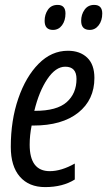

<svg xmlns="http://www.w3.org/2000/svg" viewBox="-20 -753 437 783"><path d="M164 10Q236 10 285 -21V-86Q230 -55 183 -55Q101 -55 101 -163Q101 -201 109 -241H116Q233 -241 299 -293.5Q365 -346 365 -435Q365 -490 335.5 -518Q306 -546 257 -546Q190 -546 137.5 -493Q85 -440 54.5 -351Q24 -262 24 -154Q24 -75 61 -32.5Q98 10 164 10ZM120 -301Q139 -380 173 -430.5Q207 -481 246 -481Q292 -481 292 -431Q292 -372 252 -336.5Q212 -301 123 -301ZM346 -631Q368 -631 382.5 -650Q397 -669 397 -698Q397 -733 364 -733Q339 -733 325 -713.5Q311 -694 311 -668Q311 -631 346 -631ZM196 -631Q219 -631 233 -650Q247 -669 247 -698Q247 -733 215 -733Q189 -733 175.5 -713.5Q162 -694 162 -668Q162 -631 196 -631Z"/></svg>

Font: Noto Sans UI Condensed
Style: Italic
Weight: 400
Width: 3
Italic angle: -12°
Designer: Monotype Design Team
Foundry: Monotype Imaging Inc.
Version: Version 1.901